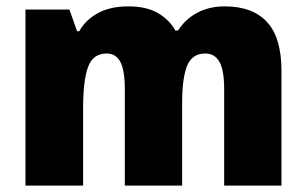

<svg xmlns="http://www.w3.org/2000/svg" viewBox="-20 -583 963 603"><path d="M686 -563Q773 -563 818.5 -514Q864 -465 864 -360V0H684V-303Q684 -363 669 -389Q654 -415 625 -415Q583 -415 567.5 -376Q552 -337 552 -260V0H372V-303Q372 -362 358 -388.5Q344 -415 315 -415Q272 -415 256.5 -372.5Q241 -330 241 -244V0H60V-553H198L222 -485H229Q248 -520 287 -541.5Q326 -563 383 -563Q439 -563 475 -542.5Q511 -522 531 -487H539Q562 -523 599.5 -543Q637 -563 686 -563Z"/></svg>

Font: Noto Sans Lao UI SemCond Blk
Style: Regular
Weight: 900
Width: 4
Designer: Monotype Design Team
Foundry: Monotype Imaging Inc.
Version: Version 2.000; ttfautohint (v1.8.4.7-5d5b)